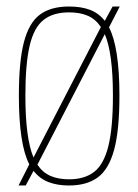

<svg xmlns="http://www.w3.org/2000/svg" viewBox="-20 -560 425 590"><path d="M37 10 70 -55Q38 -117 38 -266Q38 -371 53.5 -430.5Q69 -490 102.5 -515Q136 -540 192 -540Q229 -540 256 -530Q283 -520 302 -496L326 -540H348L315 -476Q347 -414 347 -266Q347 -159 330.5 -99Q314 -39 280 -14.5Q246 10 192 10Q156 10 129 -0.5Q102 -11 83 -35L59 10ZM58 -266Q58 -135 83 -76L290 -477Q274 -501 250 -511.5Q226 -522 192 -522Q143 -522 113.5 -498.5Q84 -475 71 -419Q58 -363 58 -266ZM192 -9Q240 -9 269.5 -32Q299 -55 313 -111Q327 -167 327 -266Q327 -397 302 -455L95 -54Q111 -30 135 -19.5Q159 -9 192 -9Z"/></svg>

Font: Georama SemiCondensed Thin
Style: Regular
Weight: 100
Width: 4
Designer: Jean-Baptiste Levee
Foundry: Production Type
Version: Version 1.000